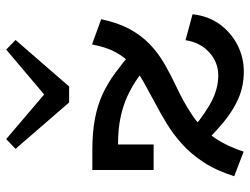

<svg xmlns="http://www.w3.org/2000/svg" viewBox="-115 -691 820 630"><g transform="rotate(-90 295.0 -376.0)"><path d="M464.1 -484.1 546.9 -454Q535.5 -399.3 514.7 -360.9Q493.8 -322.4 465.2 -294.9Q436.6 -267.3 401.2 -246.8Q365.8 -226.2 324.2 -206.7Q273 -182.6 233.3 -156Q193.6 -129.4 163.6 -89.8Q133.7 -50.2 112.5 13.5L31.7 -17.6Q50.6 -77.2 78.3 -119Q106 -160.7 138.6 -189.7Q171.2 -218.7 206.3 -240Q241.3 -261.2 274.8 -278.6Q311.6 -298.3 342.4 -315.6Q373.1 -333 397.3 -354.2Q421.6 -375.4 438.5 -406.2Q455.4 -437 464.1 -484.1ZM375.5 14Q327.6 14 287.4 -3.5Q247.2 -20.9 209.7 -52Q172.2 -83.1 132.6 -123.9L164.1 -174.7Q217.6 -126.2 266 -98Q314.5 -69.8 362.3 -69.8Q405.8 -69.8 438.2 -99.4Q470.7 -129 478.2 -177.3L563.2 -154.2Q557.5 -101.6 529.6 -64Q501.6 -26.4 461.1 -6.2Q420.6 14 375.5 14ZM52.1 -281.9V-483H116.4Q176.9 -483 222 -474.2Q267.1 -465.4 302.8 -448.5Q338.5 -431.6 371.4 -407.3Q404.4 -383.1 441 -351.7L402.5 -297Q377.3 -317.5 351.2 -335.7Q325 -354 293.8 -368.2Q262.5 -382.5 224.3 -390.6Q186.1 -398.7 135.9 -398.7V-281.9ZM447.3 -765.7 478.8 -734.9 326.2 -559.2H273.8L121.6 -734.9L153.6 -765.7L300 -641.1Z"/></g></svg>

Font: BioRhyme ExtraBold
Style: Regular
Weight: 800
Designer: Aoife Mooney
Foundry: Aoife Mooney Type
Version: Version 1.600;gftools[0.9.33]